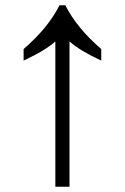

<svg xmlns="http://www.w3.org/2000/svg" viewBox="-20 -712 476 732"><path d="M191 0V-554Q152 -519 70 -481V-525Q163 -605 207 -692H229Q273 -605 366 -525V-481Q284 -519 245 -554V0Z"/></svg>

Font: uguzrati85
Style: Book
Weight: 400
Designer: Jelle Bosma - Monotype Design Team, Universal Thirst
Foundry: Monotype Imaging Inc.
Version: Version 2.106